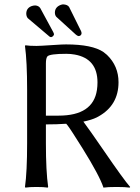

<svg xmlns="http://www.w3.org/2000/svg" viewBox="-20 -855 640 878"><path d="M189.9 -286.1V-200.2Q189.9 -71.3 200.2 0L198.2 2.9Q180.2 0 147 0Q114.3 0 96.2 2.9L94.2 0Q104 -68.4 104 -200.2V-444.8Q104 -573.7 94.2 -645L96.2 -647.9Q114.3 -645 147 -645Q162.6 -645 220.2 -648.9Q270 -652.3 282.2 -651.9Q402.3 -651.9 453.6 -616.7Q462.4 -610.4 469.2 -604Q522 -553.2 522 -479Q522 -373.5 430.2 -322.3Q425.8 -319.8 421.9 -317.9Q398.9 -306.6 361.3 -298.8Q387.7 -263.7 453.1 -168.5Q545.9 -33.2 575.2 0L573.2 2.9Q552.2 0 513.2 0Q472.2 0 453.1 2.9Q435.1 -51.8 357.9 -175.8Q303.7 -262.7 288.6 -282.2Q285.2 -286.1 282.7 -289.1Q240.2 -286.1 189.9 -286.1ZM283.2 -608.9Q208 -608.9 196.8 -597.2Q189.9 -588.9 189.9 -564.9V-326.2H248Q405.8 -326.2 423.3 -443.8Q425.8 -460.4 425.8 -478Q425.8 -586.9 321.8 -605.5Q303.7 -608.9 283.2 -608.9ZM100.1 -792Q100.1 -817.9 124.5 -827.1Q132.8 -830.1 141.1 -830.1Q156.7 -829.1 164.1 -817.9L223.1 -709Q226.6 -702.1 227.1 -698.2Q224.6 -688 213.9 -685.1Q209 -685.5 206.1 -688L106.9 -772Q100.6 -779.8 100.1 -792ZM231 -796.9Q231 -822.3 257.3 -832.5Q264.2 -835 269 -835Q288.6 -834 295.9 -823.2L350.6 -712.9Q353 -708 353 -702.1Q351.6 -691.4 339.8 -689.9Q333 -690.9 326.2 -697.3L237.8 -777.8Q231.4 -784.7 231 -796.9Z"/></svg>

Font: Linux Biolinum O
Style: Regular
Weight: 400
Designer: Philipp H. Poll
Foundry: Philipp H. Poll
Version: Version 1.0.4